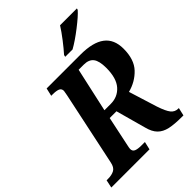

<svg xmlns="http://www.w3.org/2000/svg" viewBox="-281 -1058 1184 1184"><g transform="rotate(-45 311.0 -465.5)"><path d="M-10 -52H2Q36 -52 57.5 -64Q79 -76 86 -112L188 -594Q194 -623 194 -628Q194 -648 177.5 -655Q161 -662 129 -662H117L129 -714H425Q532 -714 585 -674Q638 -634 638 -552Q638 -458 590.5 -408Q543 -358 473 -340L531 -154Q550 -97 568 -74.5Q586 -52 615 -52H620L608 0H596Q529 0 489 -9Q449 -18 424.5 -42.5Q400 -67 388 -114L334 -310H275L236 -125Q229 -94 229 -86Q229 -66 245.5 -59Q262 -52 294 -52H324L312 0H-21ZM341 -367Q402 -367 440.5 -410.5Q479 -454 479 -544Q479 -604 459 -630Q439 -656 395 -656H350L286 -367ZM351 -784Q377 -813 409 -854.5Q441 -896 463 -931H610L607 -921Q583 -893 521 -845Q459 -797 412 -771H348Z"/></g></svg>

Font: Noto Serif Narrow
Style: Bold Italic
Weight: 700
Width: 4
Italic angle: -12°
Designer: Monotype Design Team
Foundry: Monotype Imaging Inc.
Version: Version 1.001